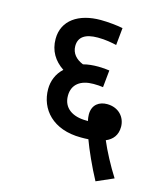

<svg xmlns="http://www.w3.org/2000/svg" viewBox="-108 -710 724 866"><g transform="rotate(15 254.5 -277.5)"><path d="M420 77 500 42C468 -8 436 -69 417 -114C448 -127 468 -151 468 -190C468 -235 435 -273 381 -273C346 -273 313 -254 313 -207C313 -200 314 -188 317 -177C314 -177 312 -177 309 -177C245 -177 200 -206 200 -264C200 -318 239 -345 298 -345C315 -345 331 -344 343 -342L351 -422C340 -424 317 -426 299 -426C274 -426 251 -424 229 -418C196 -431 174 -455 174 -489C174 -531 204 -552 263 -552C299 -552 329 -546 351 -541L359 -622C336 -627 290 -632 255 -632C152 -632 80 -584 80 -497C80 -442 106 -400 150 -371C120 -344 106 -307 106 -270C106 -176 174 -97 305 -97C317 -97 329 -97 340 -98C355 -56 389 20 420 77Z"/></g></svg>

Font: Noto Sans SemiCondensed Medium
Style: Regular
Weight: 500
Width: 4
Designer: Monotype Design Team
Foundry: Monotype Imaging Inc.
Version: Version 2.013